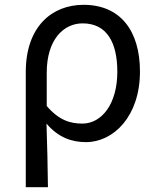

<svg xmlns="http://www.w3.org/2000/svg" viewBox="-20 -577 653 797"><path d="M87 200H179C178 103 176 34 173 -64C222 -6 278 13 337 13C451 13 561 -94 561 -280C561 -451 478 -557 327 -557C195 -557 87 -466 87 -278ZM322 -64C274 -64 226 -76 174 -137V-275C174 -413 244 -480 323 -480C424 -480 467 -400 467 -279C467 -145 402 -64 322 -64Z"/></svg>

Font: Noto Sans CJK JP
Style: Regular
Weight: 400
Designer: Ryoko NISHIZUKA 西塚涼子 (kana, bopomofo & ideographs); Paul D. Hunt (Latin, Greek & Cyrillic); Sandoll Communications 산돌커뮤니
Foundry: Adobe
Version: Version 2.004;hotconv 1.0.118;makeotfexe 2.5.65603